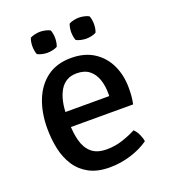

<svg xmlns="http://www.w3.org/2000/svg" viewBox="-126 -755 753 858"><g transform="rotate(-20 250.5 -326.0)"><path d="M106.5 -216V-287.5H355.5V-300.5Q355.5 -336.5 345.2 -366.8Q335 -397 312.2 -415Q289.5 -433 252.5 -433Q199.5 -433 173 -388.8Q146.5 -344.5 146.5 -268V-238Q146.5 -189.5 156.8 -150.8Q167 -112 192.5 -89.8Q218 -67.5 264.5 -67.5Q303 -67.5 338 -78.8Q373 -90 405 -106.5Q417.5 -95 425.8 -76.8Q434 -58.5 436 -43.5Q400.5 -18 351.2 -2.5Q302 13 250 13Q191.5 13 152 -8.2Q112.5 -29.5 89 -65.8Q65.5 -102 55.5 -148.5Q45.5 -195 45.5 -246Q45.5 -320.5 68.8 -379.2Q92 -438 138 -472Q184 -506 252.5 -506Q317 -506 361 -477.2Q405 -448.5 427.5 -400.2Q450 -352 450 -292.5Q450 -269.5 448.5 -252.8Q447 -236 443 -216ZM108.5 -613.5Q108.5 -623 110.2 -633.8Q112 -644.5 115.5 -652.5Q124 -657.5 137.8 -660.5Q151.5 -663.5 162.5 -663.5Q174 -663.5 187.8 -660.5Q201.5 -657.5 210 -652.5Q213.5 -644.5 215.2 -633.8Q217 -623 217 -613.5Q217 -604 215.2 -593.2Q213.5 -582.5 210 -574.5Q201.5 -569.5 187.8 -566.5Q174 -563.5 162.5 -563.5Q151.5 -563.5 137.8 -566.5Q124 -569.5 115.5 -574.5Q112 -582.5 110.2 -593.2Q108.5 -604 108.5 -613.5ZM293 -613.5Q293 -623 294.8 -633.8Q296.5 -644.5 300 -652.5Q308.5 -657.5 322.2 -660.5Q336 -663.5 347.5 -663.5Q359 -663.5 372.5 -660.5Q386 -657.5 394.5 -652.5Q398 -644.5 399.8 -633.8Q401.5 -623 401.5 -613.5Q401.5 -604 399.8 -593.2Q398 -582.5 394.5 -574.5Q386 -569.5 372.5 -566.5Q359 -563.5 347.5 -563.5Q336 -563.5 322.2 -566.5Q308.5 -569.5 300 -574.5Q296.5 -582.5 294.8 -593.2Q293 -604 293 -613.5Z"/></g></svg>

Font: Signika Negative Light
Style: Regular
Weight: 400
Version: Version 2.001